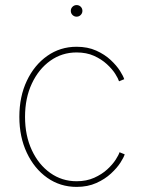

<svg xmlns="http://www.w3.org/2000/svg" viewBox="-20 -732 566 760"><path d="M283.2 7.8Q218.3 7.8 167 -28.3Q115.7 -64.5 86.2 -127.2Q56.6 -189.9 56.6 -269.5Q56.6 -349.6 86.2 -412.1Q115.7 -474.6 167 -510.7Q218.3 -546.9 283.2 -546.9Q327.1 -546.9 360.8 -531.7Q394.5 -516.6 418.2 -494.4Q441.9 -472.2 455.1 -451.2Q468.3 -430.2 471.7 -418.5L451.2 -410.2Q448.2 -420.4 436.3 -439.5Q424.3 -458.5 403.1 -478Q381.8 -497.6 352.1 -511Q322.3 -524.4 283.2 -524.4Q225.1 -524.4 179 -491.5Q132.8 -458.5 106 -401.1Q79.1 -343.8 79.1 -269.5Q79.1 -195.3 106 -137.7Q132.8 -80.1 179 -47.4Q225.1 -14.6 283.2 -14.6Q322.3 -14.6 352.8 -28.3Q383.3 -42 404.5 -61.5Q425.8 -81.1 438 -100.1Q450.2 -119.1 453.1 -129.4L473.6 -121.1Q470.2 -109.4 456.8 -88.4Q443.4 -67.4 419.4 -45.2Q395.5 -22.9 361.3 -7.6Q327.1 7.8 283.2 7.8ZM283.2 -666Q273.9 -666 267.1 -672.6Q260.3 -679.2 260.3 -689Q260.3 -698.7 267.1 -705.3Q273.9 -711.9 283.2 -711.9Q293 -711.9 299.6 -705.3Q306.2 -698.7 306.2 -689Q306.2 -679.7 299.6 -672.9Q293 -666 283.2 -666Z"/></svg>

Font: Inter 18pt Thin
Style: Regular
Weight: 250
Designer: Rasmus Andersson
Foundry: rsms
Version: Version 4.001;git-66647c0bb